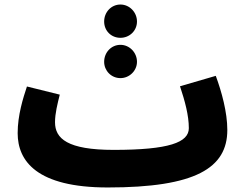

<svg xmlns="http://www.w3.org/2000/svg" viewBox="-20 -807 1077 848"><path d="M512 -640C552 -640 585 -671 585 -712C585 -753 552 -787 512 -787C471 -787 440 -753 440 -712C440 -671 471 -640 512 -640ZM512 -462C552 -462 585 -495 585 -534C585 -575 552 -609 512 -609C471 -609 440 -575 440 -534C440 -495 471 -462 512 -462ZM456 21C844 21 984 -65 984 -233C984 -311 959 -402 933 -472L775 -426C797 -360 814 -297 814 -241C814 -178 727 -145 482 -145C278 -145 223 -195 223 -267C223 -306 234 -349 244 -389L99 -425C82 -374 58 -298 58 -219C58 -96 142 21 456 21Z"/></svg>

Font: Noto Sans Arabic SemCond Blk
Style: Regular
Weight: 900
Width: 4
Designer: Monotype Design Team, Nadine Chahine, Nizar Qandah and Khaled Hosny
Foundry: Monotype Imaging Inc.
Version: Version 2.012